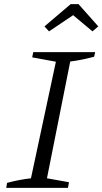

<svg xmlns="http://www.w3.org/2000/svg" viewBox="-20 -904 493 924"><path d="M10 0 14 -24Q44 -32 73 -37.5Q102 -43 129 -46L249 -607L135 -628L140 -653H438L433 -631Q395 -621 368.5 -616Q342 -611 318 -608L206 -46L312 -27L307 0ZM358 -884 453 -777 425 -753 332 -831 216 -753 194 -777 320 -884Z"/></svg>

Font: Piazzolla Thin Light
Style: Italic
Weight: 300
Italic angle: -11.3°
Version: Version 2.005